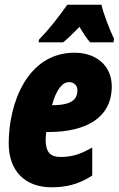

<svg xmlns="http://www.w3.org/2000/svg" viewBox="-20 -786 505 816"><path d="M146 -618 144 -606H248C266 -620 289 -642 318 -672C334 -644 349 -622 363 -606H462L465 -620C445 -662 420 -727 411 -766H266C228 -712 189 -662 146 -618ZM199 10C257 10 313 -1 372 -40V-159C317 -128 284 -119 236 -119C195 -119 174 -138 174 -193C174 -202 175 -214 177 -225H187C345 -225 455 -285 455 -419C455 -506 390 -562 297 -562C97 -562 17 -349 17 -176C17 -60 86 10 199 10ZM203 -339H201C220 -408 246 -437 274 -437C294 -437 309 -423 309 -403C309 -366 288 -339 203 -339Z"/></svg>

Font: Noto Sans ExtraCondensed Black
Style: Italic
Weight: 900
Width: 2
Italic angle: -12°
Designer: Monotype Design Team
Foundry: Monotype Imaging Inc.
Version: Version 2.013